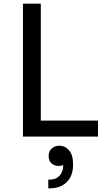

<svg xmlns="http://www.w3.org/2000/svg" viewBox="-20 -750 584 1054"><path d="M518 0H106V-730H204V-88H518ZM252 284H245V236H254Q288 236 307.5 214Q327 192 327 157V156Q315 161 303 161Q279 161 263 147Q247 133 247 107Q247 80 264 65Q281 50 305 50Q338 50 359.5 75.5Q381 101 381 149V155Q381 216 346 250Q311 284 252 284Z"/></svg>

Font: Sora
Style: Regular
Weight: 400
Designer: Jonathan Barnbrook, Julián Moncada
Foundry: Barnbrook Fonts
Version: Version 2.000